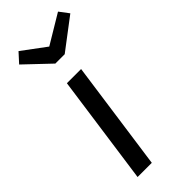

<svg xmlns="http://www.w3.org/2000/svg" viewBox="-252 -828 870 870"><g transform="rotate(-45 183.0 -392.5)"><path d="M131 -527H222L148 0H57ZM192 -701 332 -785 366 -740 217 -627H157L38 -740L79 -785Z"/></g></svg>

Font: Fira Sans Variable
Style: Italic
Weight: 397
Italic angle: -8°
Designer: Carrois Corporate & Edenspiekermann AG
Foundry: Carrois Corporate GbR & Edenspiekermann AG
Version: Version 4.202